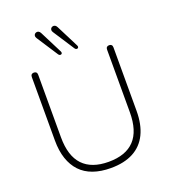

<svg xmlns="http://www.w3.org/2000/svg" viewBox="-166 -1061 1052 1189"><g transform="rotate(-20 360.0 -466.5)"><path d="M360 8Q294 8 243.5 -10Q193 -28 159.5 -63.5Q126 -99 108.5 -151Q91 -203 91 -271V-689Q91 -700 96.5 -705.5Q102 -711 112 -711Q122 -711 127.5 -705.5Q133 -700 133 -689V-277Q133 -154 190.5 -93.5Q248 -33 360 -33Q473 -33 530 -93.5Q587 -154 587 -277V-689Q587 -700 592.5 -705.5Q598 -711 608 -711Q618 -711 623.5 -705.5Q629 -700 629 -689V-271Q629 -181 598.5 -118.5Q568 -56 508 -24Q448 8 360 8ZM400 -766 309 -906Q303 -915 304 -922.5Q305 -930 309.5 -934.5Q314 -939 321 -940.5Q328 -942 335 -938.5Q342 -935 347 -925L422 -777Q425 -771 424 -766Q423 -761 418.5 -759Q414 -757 409 -758.5Q404 -760 400 -766ZM292 -766 201 -906Q195 -915 196 -922.5Q197 -930 201.5 -934.5Q206 -939 213 -940.5Q220 -942 227 -938.5Q234 -935 239 -925L314 -777Q317 -771 316 -766Q315 -761 310.5 -759Q306 -757 301 -758.5Q296 -760 292 -766Z"/></g></svg>

Font: Nunito ExtraLight ExtraLight
Style: Regular
Weight: 250
Version: Version 3.602